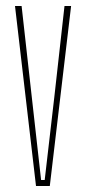

<svg xmlns="http://www.w3.org/2000/svg" viewBox="-20 -620 287 640"><path d="M100 0 30 -600H52L86 -296L117 -20H129L161 -296L195 -600H217L146 0Z"/></svg>

Font: Big Shoulders Display Thin
Style: Regular
Weight: 100
Designer: Patric King
Foundry: XO Type Co
Version: Version 1.000; ttfautohint (v1.8.2)